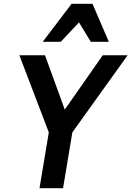

<svg xmlns="http://www.w3.org/2000/svg" viewBox="-20 -991 692 1011"><path d="M188 0H312L361 -294L652 -700H521L321 -414L217 -700H82L237 -294ZM205 -771H300L396 -873L458 -771H553L467 -971H357Z"/></svg>

Font: CommitMono
Style: Bold Italic
Weight: 700
Monospace: yes
Designer: Eigil Nikolajsen
Foundry: Eigil Nikolajsen
Version: Version 1.143